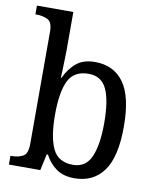

<svg xmlns="http://www.w3.org/2000/svg" viewBox="-86 -827 741 904"><g transform="rotate(10 285.0 -375.0)"><path d="M331 10Q278 10 244 -14.5Q210 -39 190 -78H184L167 0H17V-42H24Q55 -42 77 -54Q99 -66 99 -114V-650Q99 -695 76.5 -706.5Q54 -718 24 -718H17V-760H191V-576Q191 -558 190 -532Q189 -506 188.5 -482Q188 -458 187 -445H190Q211 -491 244.5 -518.5Q278 -546 333 -546Q423 -546 471 -479.5Q519 -413 519 -269Q519 -124 470 -57Q421 10 331 10ZM314 -51Q374 -51 399.5 -107.5Q425 -164 425 -270Q425 -379 399.5 -432.5Q374 -486 313 -486Q243 -486 216.5 -431.5Q190 -377 190 -269Q190 -163 216.5 -107Q243 -51 314 -51Z"/></g></svg>

Font: Noto Serif Lao SemCond
Style: Regular
Weight: 400
Width: 4
Designer: Monotype Design Team
Foundry: Monotype Imaging Inc.
Version: Version 2.004; ttfautohint (v1.8.4.7-5d5b)